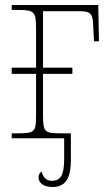

<svg xmlns="http://www.w3.org/2000/svg" viewBox="-20 -556 436 772"><path d="M27 0H238V83C238 150 223 171 188 171C164 171 152 154 148 134C140 138 135 145 135 158C135 182 160 196 191 196C251 196 265 149 265 87V-20H226C159 -20 153 -24 153 -95V-259H271V-284H153V-511H298C345 -511 354 -502 355 -446L358 -390H378L375 -536H27V-516H55C118 -516 125 -508 125 -441V-284H27V-259H125V-95C125 -25 120 -20 52 -20H27Z"/></svg>

Font: Noto Serif SemiCondensed Thin
Style: Regular
Weight: 100
Width: 4
Designer: Monotype Design Team
Foundry: Monotype Imaging Inc.
Version: Version 2.015